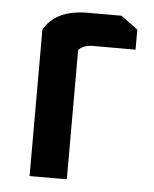

<svg xmlns="http://www.w3.org/2000/svg" viewBox="-44 -563 481 601"><g transform="rotate(5 196.5 -262.5)"><path d="M71 0V-460Q107 -525 209 -525H314L367 -486V-423H236Q202 -423 188 -406V0Z"/></g></svg>

Font: Oxanium ExtraLight SemiBold
Style: Regular
Weight: 600
Version: Version 2.000